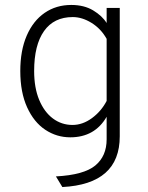

<svg xmlns="http://www.w3.org/2000/svg" viewBox="-20 -543 600 776"><path d="M206 170Q319 164 365 126Q411 88 411 20V-71Q363 12 264 12Q209 12 163 -18.5Q117 -49 89.5 -109.5Q62 -170 62 -256Q62 -339 88 -399Q114 -459 160.5 -491Q207 -523 268 -523Q320 -523 356.5 -501Q393 -479 411 -450V-511H464V8Q464 201 232 213ZM411 -135V-386Q388 -427 350 -450.5Q312 -474 274 -474Q198 -474 158 -417.5Q118 -361 118 -256Q118 -188 138.5 -139Q159 -90 194 -64Q229 -38 273 -38Q314 -38 351.5 -65.5Q389 -93 411 -135Z"/></svg>

Font: Overpass ExtraLight
Style: Regular
Weight: 200
Designer: Delve Withrington, Thomas Jockin
Foundry: Delve Fonts
Version: Version 3.000;DELV;Overpass